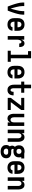

<svg xmlns="http://www.w3.org/2000/svg" viewBox="2501 -3276 998 6040"><g transform="rotate(90 3000.0 -256.0)"><path d="M186 0Q171 -38 157 -76Q143 -114 130 -152.5Q117 -191 105 -230Q93 -269 83.5 -308Q74 -347 66.5 -387Q59 -427 59 -468V-520H170V-468Q170 -420 179 -372Q188 -324 199 -276.5Q210 -229 223 -182.5Q236 -136 250 -90Q264 -136 277 -182.5Q290 -229 301 -276.5Q312 -324 321 -372Q330 -420 330 -468V-520H441V-468Q441 -427 433.5 -387Q426 -347 416.5 -308Q407 -269 395 -230Q383 -191 370 -152.5Q357 -114 343 -76Q329 -38 314 0Z M752 8Q725 8 697.5 3Q670 -2 646 -15Q622 -28 603 -48Q584 -68 572 -93Q560 -118 555.5 -145.5Q551 -173 551 -200V-320Q551 -347 555.5 -374.5Q560 -402 571.5 -426.5Q583 -451 601.5 -471.5Q620 -492 644 -505Q668 -518 695.5 -523Q723 -528 750 -528Q777 -528 804.5 -523Q832 -518 856 -505Q880 -492 898.5 -471.5Q917 -451 928.5 -426.5Q940 -402 944.5 -374.5Q949 -347 949 -320V-212H662V-200Q662 -180 666.5 -159.5Q671 -139 682.5 -122.5Q694 -106 713 -97Q732 -88 752 -88Q767 -88 781.5 -91Q796 -94 808 -102Q820 -110 827.5 -123Q835 -136 836 -151H947Q946 -127 938.5 -105Q931 -83 917.5 -63.5Q904 -44 885 -30Q866 -16 844 -7Q822 2 799 5Q776 8 752 8ZM662 -308H838V-320Q838 -340 834 -360Q830 -380 818.5 -397Q807 -414 788.5 -423Q770 -432 750 -432Q730 -432 711.5 -423Q693 -414 681.5 -397Q670 -380 666 -360Q662 -340 662 -320Z M1115 0V-520H1227V-422Q1233 -443 1243.5 -462Q1254 -481 1268.5 -496.5Q1283 -512 1303.5 -520Q1324 -528 1345 -528Q1364 -528 1382.5 -522Q1401 -516 1415 -503Q1429 -490 1438 -473Q1447 -456 1452 -437.5Q1457 -419 1458.5 -400Q1460 -381 1460 -362H1348Q1348 -374 1346.5 -386Q1345 -398 1340 -408.5Q1335 -419 1324.5 -425.5Q1314 -432 1302 -432Q1286 -432 1272.5 -422.5Q1259 -413 1251 -399.5Q1243 -386 1238.5 -370.5Q1234 -355 1231.5 -339Q1229 -323 1228 -307.5Q1227 -292 1227 -276V0Z M1575 0V-96H1701V-639H1589V-735H1813V-96H1925V0Z M2252 8Q2225 8 2197.5 3Q2170 -2 2146 -15Q2122 -28 2103 -48Q2084 -68 2072 -93Q2060 -118 2055.5 -145.5Q2051 -173 2051 -200V-320Q2051 -347 2055.5 -374.5Q2060 -402 2071.5 -426.5Q2083 -451 2101.5 -471.5Q2120 -492 2144 -505Q2168 -518 2195.5 -523Q2223 -528 2250 -528Q2277 -528 2304.5 -523Q2332 -518 2356 -505Q2380 -492 2398.5 -471.5Q2417 -451 2428.5 -426.5Q2440 -402 2444.5 -374.5Q2449 -347 2449 -320V-212H2162V-200Q2162 -180 2166.5 -159.5Q2171 -139 2182.5 -122.5Q2194 -106 2213 -97Q2232 -88 2252 -88Q2267 -88 2281.5 -91Q2296 -94 2308 -102Q2320 -110 2327.5 -123Q2335 -136 2336 -151H2447Q2446 -127 2438.5 -105Q2431 -83 2417.5 -63.5Q2404 -44 2385 -30Q2366 -16 2344 -7Q2322 2 2299 5Q2276 8 2252 8ZM2162 -308H2338V-320Q2338 -340 2334 -360Q2330 -380 2318.5 -397Q2307 -414 2288.5 -423Q2270 -432 2250 -432Q2230 -432 2211.5 -423Q2193 -414 2181.5 -397Q2170 -380 2166 -360Q2162 -340 2162 -320Z M2812 8Q2787 8 2762 2Q2737 -4 2716.5 -19Q2696 -34 2681.5 -55Q2667 -76 2658.5 -100Q2650 -124 2647 -149.5Q2644 -175 2644 -200V-424H2547V-520H2644V-735H2756V-520H2897V-424H2756V-200Q2756 -188 2756.5 -176.5Q2757 -165 2759 -153.5Q2761 -142 2764.5 -131Q2768 -120 2774.5 -110.5Q2781 -101 2791 -94.5Q2801 -88 2812 -88Q2827 -88 2839.5 -97.5Q2852 -107 2858 -121Q2864 -135 2866 -150Q2868 -165 2868 -180Q2868 -181 2868 -182.5Q2868 -184 2868 -185H2980Q2980 -182 2980 -179.5Q2980 -177 2980 -175Q2980 -151 2975.5 -128Q2971 -105 2962 -83.5Q2953 -62 2937.5 -44Q2922 -26 2902 -14Q2882 -2 2859 3Q2836 8 2812 8Z M3059 0V-96L3307 -424H3059V-520H3441V-424L3193 -96H3441V0Z M3704 8Q3680 8 3657 0Q3634 -8 3616.5 -24Q3599 -40 3588 -61.5Q3577 -83 3570.5 -106Q3564 -129 3561.5 -152.5Q3559 -176 3559 -200V-520H3670V-200Q3670 -187 3671.5 -174Q3673 -161 3676.5 -148.5Q3680 -136 3686.5 -125Q3693 -114 3702.5 -105Q3712 -96 3724.5 -92Q3737 -88 3750 -88Q3763 -88 3775.5 -92Q3788 -96 3797.5 -105Q3807 -114 3813.5 -125Q3820 -136 3823.5 -148.5Q3827 -161 3828.5 -174Q3830 -187 3830 -200V-520H3941V0H3830V-82Q3822 -62 3810 -45Q3798 -28 3781.5 -15.5Q3765 -3 3745 2.5Q3725 8 3704 8Z M4059 0V-520H4170V-438Q4178 -458 4190 -475Q4202 -492 4218.5 -504.5Q4235 -517 4255 -522.5Q4275 -528 4296 -528Q4320 -528 4343 -520Q4366 -512 4383.5 -496Q4401 -480 4412 -458.5Q4423 -437 4429.5 -414Q4436 -391 4438.5 -367.5Q4441 -344 4441 -320V0H4330V-320Q4330 -333 4328.5 -346Q4327 -359 4323.5 -371.5Q4320 -384 4313.5 -395Q4307 -406 4297.5 -415Q4288 -424 4275.5 -428Q4263 -432 4250 -432Q4237 -432 4224.5 -428Q4212 -424 4202.5 -415Q4193 -406 4186.5 -395Q4180 -384 4176.5 -371.5Q4173 -359 4171.5 -346Q4170 -333 4170 -320V0Z M4750 223Q4724 223 4698.5 219.5Q4673 216 4649 207Q4625 198 4604 182.5Q4583 167 4568.5 145.5Q4554 124 4548 98.5Q4542 73 4542 47Q4542 16 4552.5 -13.5Q4563 -43 4585 -65Q4574 -80 4567.5 -98.5Q4561 -117 4561 -136Q4561 -162 4571 -185.5Q4581 -209 4598 -228Q4573 -252 4562 -285.5Q4551 -319 4551 -354Q4551 -378 4556 -402.5Q4561 -427 4573.5 -448Q4586 -469 4604.5 -485Q4623 -501 4645.5 -511Q4668 -521 4692.5 -525.5Q4717 -530 4741 -530Q4757 -530 4772.5 -528Q4788 -526 4803 -522L4811 -520H4964V-424L4920 -426Q4926 -409 4928.5 -390.5Q4931 -372 4931 -354Q4931 -330 4926 -305.5Q4921 -281 4909 -260Q4897 -239 4878 -223Q4859 -207 4836.5 -197Q4814 -187 4790 -183.5Q4766 -180 4741 -180Q4724 -180 4707 -181.5Q4690 -183 4674 -187Q4669 -181 4666 -173Q4663 -165 4663 -157Q4663 -147 4667 -138Q4671 -129 4678 -123Q4685 -117 4694 -114Q4703 -111 4713 -110Q4713 -110 4713.5 -110Q4714 -110 4715 -110Q4717 -110 4720 -110Q4723 -110 4725 -110H4775Q4798 -110 4821 -107Q4844 -104 4865.5 -95.5Q4887 -87 4906 -73Q4925 -59 4937 -39.5Q4949 -20 4954 3Q4959 26 4959 49Q4959 75 4952.5 100Q4946 125 4931.5 146.5Q4917 168 4896 183Q4875 198 4851 207Q4827 216 4801.5 219.5Q4776 223 4750 223ZM4741 -276Q4757 -276 4772.5 -280.5Q4788 -285 4799 -296Q4810 -307 4815 -322.5Q4820 -338 4820 -354Q4820 -369 4815.5 -383.5Q4811 -398 4801.5 -409Q4792 -420 4777.5 -425.5Q4763 -431 4748 -432H4741Q4741 -432 4740.5 -432Q4740 -432 4740 -432Q4725 -432 4709.5 -427Q4694 -422 4683 -411Q4672 -400 4667 -385Q4662 -370 4662 -354Q4662 -338 4667 -322.5Q4672 -307 4683 -296Q4694 -285 4709.5 -280.5Q4725 -276 4741 -276ZM4750 127Q4768 127 4785.5 123.5Q4803 120 4817.5 110Q4832 100 4840 83.5Q4848 67 4848 49Q4848 35 4843 22Q4838 9 4827 0.5Q4816 -8 4802.5 -11Q4789 -14 4775 -14H4725Q4723 -14 4721 -14Q4719 -14 4717 -14Q4705 -13 4693 -9Q4681 -5 4671.5 3Q4662 11 4658 23Q4654 35 4654 47Q4654 65 4661.5 82Q4669 99 4683 109Q4697 119 4715 123Q4733 127 4750 127Z M5252 8Q5225 8 5197.5 3Q5170 -2 5146 -15Q5122 -28 5103 -48Q5084 -68 5072 -93Q5060 -118 5055.5 -145.5Q5051 -173 5051 -200V-320Q5051 -347 5055.5 -374.5Q5060 -402 5071.5 -426.5Q5083 -451 5101.5 -471.5Q5120 -492 5144 -505Q5168 -518 5195.5 -523Q5223 -528 5250 -528Q5277 -528 5304.5 -523Q5332 -518 5356 -505Q5380 -492 5398.5 -471.5Q5417 -451 5428.5 -426.5Q5440 -402 5444.5 -374.5Q5449 -347 5449 -320V-212H5162V-200Q5162 -180 5166.5 -159.5Q5171 -139 5182.5 -122.5Q5194 -106 5213 -97Q5232 -88 5252 -88Q5267 -88 5281.5 -91Q5296 -94 5308 -102Q5320 -110 5327.5 -123Q5335 -136 5336 -151H5447Q5446 -127 5438.5 -105Q5431 -83 5417.5 -63.5Q5404 -44 5385 -30Q5366 -16 5344 -7Q5322 2 5299 5Q5276 8 5252 8ZM5162 -308H5338V-320Q5338 -340 5334 -360Q5330 -380 5318.5 -397Q5307 -414 5288.5 -423Q5270 -432 5250 -432Q5230 -432 5211.5 -423Q5193 -414 5181.5 -397Q5170 -380 5166 -360Q5162 -340 5162 -320Z M5559 0V-520H5670V-438Q5678 -458 5690 -475Q5702 -492 5718.5 -504.5Q5735 -517 5755 -522.5Q5775 -528 5796 -528Q5820 -528 5843 -520Q5866 -512 5883.5 -496Q5901 -480 5912 -458.5Q5923 -437 5929.5 -414Q5936 -391 5938.5 -367.5Q5941 -344 5941 -320V0H5830V-320Q5830 -333 5828.5 -346Q5827 -359 5823.5 -371.5Q5820 -384 5813.5 -395Q5807 -406 5797.5 -415Q5788 -424 5775.5 -428Q5763 -432 5750 -432Q5737 -432 5724.5 -428Q5712 -424 5702.5 -415Q5693 -406 5686.5 -395Q5680 -384 5676.5 -371.5Q5673 -359 5671.5 -346Q5670 -333 5670 -320V0Z"/></g></svg>

Font: Zed Mono
Style: Bold
Weight: 700
Monospace: yes
Designer: Belleve Invis
Foundry: Belleve Invis
Version: Version 1.0.0; ttfautohint (v1.8.4)